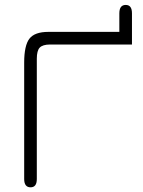

<svg xmlns="http://www.w3.org/2000/svg" viewBox="-20 -770 595 798"><path d="M107 8.5C107 8.5 107 8.5 107 8.5C89.5 8.5 80.5 -3 80.5 -26C80.5 -26 80.5 -26 80.5 -26C80.5 -26 80.5 -510 80.5 -510C80.5 -557.5 88 -591 102.5 -609.5C117 -628 143 -637.5 181 -637.5C181 -637.5 181 -637.5 181 -637.5C181 -637.5 476 -637.5 476 -637.5C476 -637.5 476 -714.5 476 -714.5C476 -738 485 -749.5 502.5 -749.5C502.5 -749.5 502.5 -749.5 502.5 -749.5C520 -749.5 528.5 -738 528.5 -714.5C528.5 -714.5 528.5 -714.5 528.5 -714.5C528.5 -714.5 528.5 -585 528.5 -585C528.5 -585 188 -585 188 -585C167.5 -585 153 -580.5 145 -572C137 -563.5 133 -548 133 -526C133 -526 133 -526 133 -526C133 -526 133 -26 133 -26C133 -3 124.5 8.5 107 8.5Z"/></svg>

Font: Jura-Fortis-Regular
Style: Regular
Weight: 500
Designer: Daniel Johnson, Alexei Vanyashin, Mirko Velimirovic
Foundry: Daniel Johnson
Version: ""